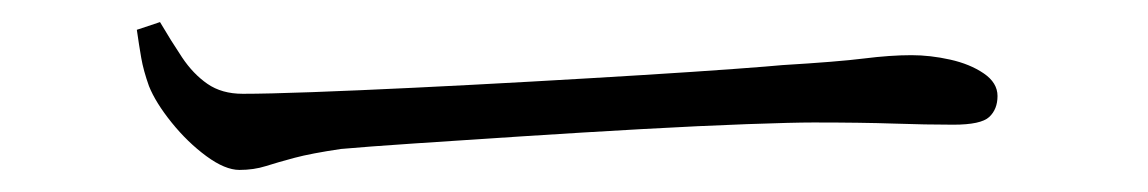

<svg xmlns="http://www.w3.org/2000/svg" viewBox="-20 -435 1040 174"><path d="M197 -281Q184 -281 167 -293.5Q150 -306 135.5 -324Q121 -342 115 -357Q110 -371 108 -382.5Q106 -394 104 -408L125 -415Q135 -398 145 -383Q155 -368 168 -359Q181 -350 200 -350Q222 -350 263 -351.5Q304 -353 355.5 -355.5Q407 -358 460.5 -361Q514 -364 562.5 -367Q611 -370 645 -372.5Q679 -375 689 -376Q739 -379 763 -382Q787 -385 806 -385Q823 -385 841 -381Q859 -377 871.5 -368.5Q884 -360 884 -348Q884 -336 876.5 -329Q869 -322 844 -322Q819 -322 790 -323Q761 -324 717 -324Q699 -324 657 -322.5Q615 -321 561.5 -318Q508 -315 454 -311.5Q400 -308 355.5 -305Q311 -302 289 -300Q262 -296 247 -292Q232 -288 221 -284.5Q210 -281 197 -281Z"/></svg>

Font: Noto Serif SC ExtraLight Light
Style: Regular
Weight: 300
Version: Version 2.002-H1;hotconv 1.1.0;makeotfexe 2.6.0